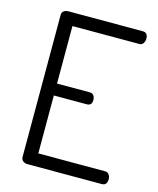

<svg xmlns="http://www.w3.org/2000/svg" viewBox="-110 -809 729 887"><g transform="rotate(15 254.0 -365.5)"><path d="M142 -670V-395H299Q311 -395 317.5 -386.5Q324 -378 324 -365Q324 -338 299 -338H142V-61H462Q473 -61 480 -52Q487 -43 487 -30Q487 0 462 0H106Q94 0 85 -7Q76 -14 76 -26V-706Q76 -718 85 -724.5Q94 -731 106 -731H462Q487 -731 487 -702Q487 -689 480.5 -679.5Q474 -670 462 -670Z"/></g></svg>

Font: Dosis
Style: Regular
Weight: 400
Designer: Edgar Tolentino, Pablo Impallari, Igino Marini
Foundry: Edgar Tolentino, Pablo Impallari, Igino Marini
Version: Version 1.007